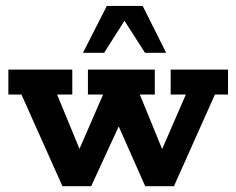

<svg xmlns="http://www.w3.org/2000/svg" viewBox="-20 -639 811 659"><path d="M194.3 0 53.6 -314.5H8.7V-400H228.1V-314.5H176L269.3 -88.1H235.4L333.9 -314.5H281.8V-400H511.3V-314.5H460L552.5 -88.1H519.4L617.9 -314.5H565.8V-400H762.6V-314.5H717.7L577 0H478.3L373.4 -236.9H402.1L293 0ZM264.8 -457.8 346.6 -618.6H469.8L550.3 -457.8H477.7L407.2 -567.8L337.5 -457.8Z"/></svg>

Font: Rokkitt SemiBold
Style: Regular
Weight: 600
Designer: Vernon Adams
Foundry: Vernon Adams
Version: Version 3.103